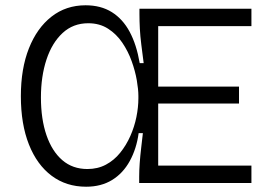

<svg xmlns="http://www.w3.org/2000/svg" viewBox="-20 -693 1007 727"><path d="M306 14Q231 14 175.5 -27.5Q120 -69 89.5 -146Q59 -223 59 -329Q59 -433 89.5 -510Q120 -587 175 -630Q230 -673 304 -673Q362 -673 403.5 -647Q445 -621 471 -572.5Q497 -524 509 -454H524Q519 -493 515 -524.5Q511 -556 509.5 -584.5Q508 -613 508 -641V-660H579V0H507V-24Q507 -48 509 -75.5Q511 -103 514.5 -132.5Q518 -162 521 -189H505Q497 -130 471.5 -83.5Q446 -37 404.5 -11.5Q363 14 306 14ZM541 0V-66H932V0ZM311 -53Q350 -53 381 -69.5Q412 -86 435 -114.5Q458 -143 473.5 -178Q489 -213 496.5 -250Q504 -287 504 -321V-330Q504 -354 498 -389Q492 -424 478.5 -461.5Q465 -499 443 -531.5Q421 -564 389 -584.5Q357 -605 314 -605Q257 -605 217 -568Q177 -531 156 -467.5Q135 -404 135 -324Q135 -242 156 -181Q177 -120 216 -86.5Q255 -53 311 -53ZM541 -301V-365H885V-301ZM541 -594V-660H932V-594Z"/></svg>

Font: Bricolage Grotesque 36pt Light
Style: Regular
Weight: 300
Designer: Mathieu Triay
Foundry: Atelier Triay
Version: Version 1.001;gftools[0.9.33.dev8+g029e19f]